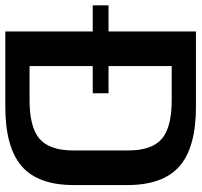

<svg xmlns="http://www.w3.org/2000/svg" viewBox="-56 -702 740 705"><g transform="rotate(90 313.5 -350.0)"><path d="M77 -700H353Q503 -700 572 -639.5Q641 -579 641 -448V-251Q641 -120 571.5 -60Q502 0 353 0H77ZM177 -89H329Q429 -89 471.5 -126Q514 -163 514 -250V-450Q514 -538 471.5 -574.5Q429 -611 329 -611H177L204 -678V-20ZM304 -379V-321H-19V-379Z"/></g></svg>

Font: Pathway Extreme 12pt SemiBold
Style: Regular
Weight: 600
Version: Version 1.001;gftools[0.9.26]